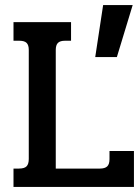

<svg xmlns="http://www.w3.org/2000/svg" viewBox="-20 -734 549 754"><path d="M385 -714H501L439 -510H354ZM33 -72H54Q76 -72 84.5 -81Q93 -90 93 -110V-538Q93 -557 84.5 -565.5Q76 -574 56 -574H33V-647H259V-574H235Q216 -574 207.5 -565.5Q199 -557 199 -538V-72H372Q392 -72 401 -80.5Q410 -89 410 -109V-141H506V0H33Z"/></svg>

Font: Pridi
Style: Regular
Weight: 400
Designer: Katatrad Team
Foundry: CadsonDemak
Version: Version 1.001